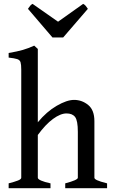

<svg xmlns="http://www.w3.org/2000/svg" viewBox="-20 -999 602 1019"><path d="M326.2 0V-25.9Q393.1 -43.5 393.1 -55.7V-299.3Q393.1 -358.9 378.7 -377.9Q364.3 -397 333 -397Q301.3 -397 261.5 -367.9Q221.7 -338.9 180.7 -282.7V-55.7Q180.7 -48.3 198.5 -40.5Q216.3 -32.7 248 -25.9V0H25.9V-25.9Q58.1 -34.2 75.4 -41Q92.8 -47.9 92.8 -55.7V-628.9Q92.8 -656.2 89.1 -668.5Q85.4 -680.7 71.3 -685.3Q57.1 -689.9 25.9 -693.4V-717.8Q71.8 -725.6 101.3 -734.1Q130.9 -742.7 161.6 -756.8L180.7 -739.3V-350.1Q227.5 -406.7 281.2 -437.7Q335 -468.8 373 -468.8Q415 -468.8 448 -441.9Q481 -415 481 -356V-55.7Q481 -49.3 495.4 -42.5Q509.8 -35.6 548.3 -25.9V0ZM315.4 -800.3H258.3L128.4 -952.1Q135.3 -961.9 139.9 -968Q144.5 -974.1 152.8 -978.5L288.1 -883.8L421.4 -978.5Q429.7 -974.1 434.8 -968Q439.9 -961.9 446.3 -952.1Z"/></svg>

Font: Gentium Book Plus
Style: Regular
Weight: 400
Designer: Victor Gaultney, Annie Olsen, Iska Routamaa, Becca Hirsbrunner
Foundry: SIL International
Version: Version 6.101